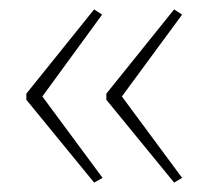

<svg xmlns="http://www.w3.org/2000/svg" viewBox="-20 -576 442 408"><path d="M36 -377 180 -556 197 -545 70 -371 198 -198 180 -188 36 -364ZM206 -377 350 -556 367 -545 239 -371 367 -198 350 -188 206 -364Z"/></svg>

Font: Noto Sans Kannada UI Condensed Thin
Style: Regular
Weight: 100
Width: 3
Designer: Jelle Bosma - Monotype Design Team
Foundry: Monotype Imaging Inc.
Version: Version 2.005; ttfautohint (v1.8.4.7-5d5b)